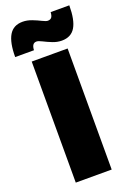

<svg xmlns="http://www.w3.org/2000/svg" viewBox="-189 -984 717 1045"><g transform="rotate(-20 169.5 -461.0)"><path d="M356 -918.9Q356 -834 331.5 -793Q307.1 -752 252.9 -752Q226.6 -752 199.7 -762.7Q172.9 -773.4 152.1 -784.2Q131.3 -794.9 120.1 -794.9Q93.3 -794.9 91.8 -754.9H-17.1Q-17.1 -838.9 7.6 -880.4Q32.2 -921.9 85.9 -921.9Q112.3 -921.9 139.4 -911.4Q166.5 -900.9 187 -890.4Q207.5 -879.9 217.8 -879.9Q233.4 -879.9 240.2 -889.4Q247.1 -898.9 248 -918.9ZM59.1 -701.2H267.1V0H59.1Z"/></g></svg>

Font: Montserrat-Arabic ExtraBold
Style: Regular
Weight: 800
Designer: Mohamed Gaber
Foundry: Kief Type Foundry
Version: Version 5.008;PS 005.008;hotconv 1.0.88;makeotf.lib2.5.64775